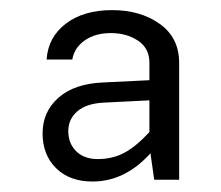

<svg xmlns="http://www.w3.org/2000/svg" viewBox="-20 -858 429 372"><path d="M327.1 -736.3V-509.8H278.8L271.5 -561Q222.2 -506.3 159.2 -506.3Q114.7 -506.3 88.6 -532.2Q62.5 -558.1 62.5 -599.6Q62.5 -641.6 93.3 -668.7Q124 -695.8 179.2 -698.2L269.5 -702.6V-736.3Q269.5 -764.6 247.3 -779.3Q225.1 -793.9 194.8 -793.9Q164.6 -793.9 144.3 -779.8Q124 -765.6 120.1 -742.7H70.3Q73.2 -786.1 107.7 -812.3Q142.1 -838.4 197.3 -838.4Q252.4 -838.4 289.8 -811.5Q327.1 -784.7 327.1 -736.3ZM112.3 -604Q112.3 -580.1 127.7 -564.9Q143.1 -549.8 169.4 -549.8Q197.8 -549.8 220.5 -561.8Q243.2 -573.7 269.5 -602.1V-663.6L182.1 -659.2Q147.9 -657.7 130.1 -642.6Q112.3 -627.4 112.3 -604Z"/></svg>

Font: Estedad-FD Regular
Style: FD-Regular
Weight: 400
Designer: Amin Abedi
Version: Version 7.3